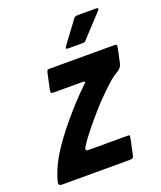

<svg xmlns="http://www.w3.org/2000/svg" viewBox="-145 -721 673 801"><g transform="rotate(-20 192.0 -321.0)"><path d="M-16 -35Q1 -88 34.5 -139Q68 -190 110 -240Q137 -273 166 -304Q195 -335 223 -362Q227 -365 228.5 -368Q230 -371 222 -373H90Q82 -373 80 -375Q78 -377 79 -387L94 -457Q97 -469 99.5 -470.5Q102 -472 113 -472H395Q406 -472 406.5 -468Q407 -464 405 -454L392 -393Q391 -387 386 -378.5Q381 -370 366 -361Q348 -351 326.5 -331.5Q305 -312 282 -289Q259 -266 237 -241Q207 -207 180 -173.5Q153 -140 136 -112Q134 -108 134.5 -103Q135 -98 144 -98H318Q327 -98 327.5 -95Q328 -92 326 -82L311 -12Q309 -4 305 -2Q301 0 289 0H-8Q-18 0 -21 -5.5Q-24 -11 -16 -35ZM211 -525Q202 -525 201.5 -528.5Q201 -532 208 -541L277 -634Q281 -642 297 -642H377Q383 -642 385 -639Q387 -636 380 -629L290 -532Q286 -526 281.5 -525.5Q277 -525 270 -525Z"/></g></svg>

Font: Glory
Style: Bold Italic
Weight: 700
Italic angle: -12°
Version: Version 1.011